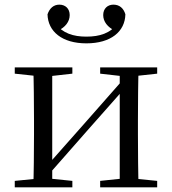

<svg xmlns="http://www.w3.org/2000/svg" viewBox="-20 -806 741 826"><path d="M351.5 -619.5C457 -619.5 517.8 -670.1 519.4 -744.5C511.5 -770.8 494 -786 467.9 -786C442.9 -786 424 -769.1 424 -741.2C424 -712.8 443.2 -688.7 474.3 -674.1L486.3 -705.6C454.8 -662.6 408.8 -648.4 351.5 -648.4C295.8 -648.4 249.3 -662.6 217.5 -705.6L229.7 -674.1C260.8 -688.7 279.8 -712.8 279.8 -741.2C279.8 -769.1 261.1 -786 235.3 -786C210.8 -786 193.5 -770.8 184.4 -744.5C186.2 -670.5 247.1 -619.5 351.5 -619.5ZM43.5 0H291.3V-27.8L186.3 -38.6H151.7L43.5 -27.8ZM410.9 0H656.2V-27.8L548 -38.6H513.6L410.9 -27.8ZM123.1 0H204.7V-516H123.1C125.3 -467.4 126.3 -355.1 126.3 -288.3V-228.5C126.3 -160.1 125.3 -48.6 123.1 0ZM182.1 -46.9 360.1 -249.4 538.4 -451H549.7L516 -470.9L335.2 -265.6L158.3 -65.8H146.9ZM495.1 0H576.4C574.4 -48.6 573.4 -160.1 573.4 -228.5V-288.3C573.4 -355.1 574.4 -467.4 576.4 -516H495.1ZM43.5 -489.1 152.7 -477.4H187.1L291.3 -489.1V-516H43.5ZM410.9 -489.1 514.4 -477.4H548.8L656.2 -489.1V-516H410.9Z"/></svg>

Font: Source Han Serif CN VF
Style: Regular
Weight: 250
Designer: Ryoko NISHIZUKA 西塚涼子 (kana & ideographs); Frank Grießhammer (Latin, Greek & Cyrillic); Wenlong ZHANG 张文龙 (bopomofo); San
Foundry: Adobe
Version: Version 2.002;hotconv 1.1.0;makeotfexe 2.6.0